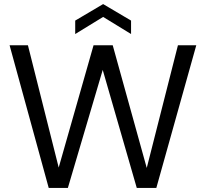

<svg xmlns="http://www.w3.org/2000/svg" viewBox="-20 -922 1008 942"><path d="M219 0 27 -700H117L268 -100L439 -700H533L700 -98L853 -700H943L747 0H651L484 -579L313 0ZM349 -755V-821L486 -902L623 -821V-755L486 -839Z"/></svg>

Font: DM Sans
Style: Regular
Weight: 400
Designer: Colophon Foundry, Jonny Pinhorn
Foundry: Colophon Foundry
Version: Version 4.004; ttfautohint (v1.8.4.7-5d5b)